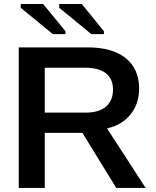

<svg xmlns="http://www.w3.org/2000/svg" viewBox="-20 -920 762 940"><path d="M199.2 -269.5V0H71.8V-688H409.2Q529.8 -688 595.5 -635.3Q661.1 -582.5 661.1 -485.8Q661.1 -412.1 618.9 -359.6Q576.7 -307.1 503.9 -291.5L692.9 0H549.3L383.3 -269.5ZM533.2 -481.4Q533.2 -534.2 498.5 -561.3Q463.9 -588.4 396 -588.4H199.2V-368.7H399.9Q464.8 -368.7 499 -398.2Q533.2 -427.7 533.2 -481.4ZM427.2 -752.9 270 -881.8V-900.4H380.4L488.8 -767.1V-752.9ZM238.8 -752.9 81.5 -881.8V-900.4H191.4L300.3 -767.1V-752.9Z"/></svg>

Font: Arimo SemiBold
Style: Regular
Weight: 600
Designer: Steve Matteson
Foundry: Monotype Imaging Inc.
Version: Version 1.33